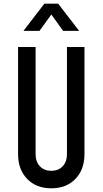

<svg xmlns="http://www.w3.org/2000/svg" viewBox="-20 -1005 556 1041"><path d="M438 -750V-169Q438 -86 389 -35Q340 16 258 16Q176.5 16 127.2 -35Q78 -86 78 -169V-750H173V-169Q173 -128.5 196 -103.8Q219 -79 258 -79Q297 -79 320 -103.8Q343 -128.5 343 -169V-750ZM107 -837.5 220.5 -985H295.5L409 -837.5H322L258.5 -926.5L194 -837.5Z"/></svg>

Font: Mohave Medium
Style: Regular
Weight: 500
Designer: Gumpita Rahayu
Foundry: Tokotype
Version: Version 2.003